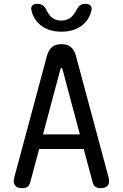

<svg xmlns="http://www.w3.org/2000/svg" viewBox="-20 -970 640 1000"><path d="M204 -270H396L305 -611Q303 -617 300 -617Q297 -617 295 -611ZM463 -19 416 -194H184L137 -19Q133 -5 123.5 2.5Q114 10 95 10Q69 10 58 -4.5Q47 -19 55 -48L225 -681Q233 -710 251 -725Q269 -740 300 -740Q331 -740 349 -725Q367 -710 375 -681L545 -48Q553 -19 542 -4.5Q531 10 505 10Q486 10 476.5 2.5Q467 -5 463 -19ZM144 -915Q140 -932 148 -941Q156 -950 175 -950Q186 -950 194 -947Q202 -944 207 -939Q217 -930 222 -918Q227 -906 235 -895Q258 -863 299 -863Q340 -863 364 -895Q372 -905 377.5 -916.5Q383 -928 391 -937Q397 -943 404.5 -946.5Q412 -950 424 -950Q443 -950 451.5 -941Q460 -932 456 -915Q447 -874 416 -845Q372 -805 300 -805Q228 -805 184 -845Q153 -874 144 -915Z"/></svg>

Font: Maple Mono NF CN
Style: Regular
Weight: 400
Monospace: yes
Designer: subframe7536
Version: Version 7.000